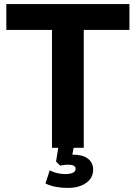

<svg xmlns="http://www.w3.org/2000/svg" viewBox="-20 -725 668 942"><path d="M235 0V-578H11V-705H615V-578H391V0ZM313 197Q282 197 253 191.5Q224 186 203 175L224 111Q261 129 298 129Q351 129 351 103Q351 83 314 83Q305 83 296 84Q287 85 276 88L255 68L269 -20H345L335 34Q338 34 341 34Q386 34 411.5 53.5Q437 73 437 108Q437 148 402.5 172.5Q368 197 313 197Z"/></svg>

Font: Mulish ExtraBold
Style: Regular
Weight: 800
Designer: Vernon Adams
Foundry: Vernon Adams
Version: Version 3.603; ttfautohint (v1.8.3)